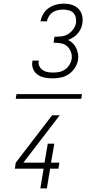

<svg xmlns="http://www.w3.org/2000/svg" viewBox="-20 -873 540 1061"><path d="M429 -327H67L71 -353H433ZM272 -440Q250 -440 228 -444Q206 -448 188.5 -460Q171 -472 163 -492Q155 -512 159 -534V-538H194V-536Q191 -520 198 -506.5Q205 -493 217 -485Q229 -477 244 -474.5Q259 -472 274 -472Q291 -472 308 -475.5Q325 -479 339.5 -489Q354 -499 363.5 -514.5Q373 -530 376 -546Q379 -567 372 -586Q365 -605 351 -617.5Q337 -630 317 -633.5Q297 -637 276 -637L281 -670Q299 -670 318.5 -672Q338 -674 355 -684Q372 -694 384.5 -711Q397 -728 400 -746Q402 -762 398.5 -777Q395 -792 385 -802Q375 -812 360 -816Q345 -820 330 -820Q315 -820 300 -817Q285 -814 272 -805.5Q259 -797 250.5 -783.5Q242 -770 239 -755H204V-756Q208 -777 219.5 -796.5Q231 -816 250 -829Q269 -842 290 -847.5Q311 -853 332 -853Q355 -853 376.5 -846.5Q398 -840 413 -825Q428 -810 433.5 -788Q439 -766 435 -743Q433 -728 426 -713.5Q419 -699 408.5 -687Q398 -675 384.5 -666.5Q371 -658 356 -652Q371 -645 382.5 -633.5Q394 -622 401 -607.5Q408 -593 411 -575.5Q414 -558 411 -541Q407 -518 393.5 -497.5Q380 -477 360.5 -463.5Q341 -450 318 -445Q295 -440 272 -440ZM203 168 221 59H62L67 26L268 -236H310L109 26H226L244 -79H280L262 26H308L303 59H257L239 168Z"/></svg>

Font: Iosevka Extralight Oblique
Style: Regular
Weight: 200
Italic angle: -9°
Monospace: yes
Designer: Belleve Invis
Foundry: Belleve Invis
Version: Version 32.5.0; ttfautohint (v1.8.4)